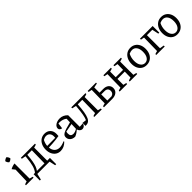

<svg xmlns="http://www.w3.org/2000/svg" viewBox="373 -2298 4026 4026"><g transform="rotate(-45 2386.0 -285.0)"><path d="M24 0V-24Q39 -32 56 -38Q73 -44 92 -48L102 -385L50 -451Q79 -468 110.5 -478.5Q142 -489 177 -493V-45L250 -26V0ZM150 -706Q166 -691 177.5 -671Q189 -651 192 -630Q178 -614 158 -602Q138 -590 117 -588Q83 -617 74 -663Q88 -679 108 -690.5Q128 -702 150 -706Z M300 136 301 -50H341Q386 -103 409 -187.5Q432 -272 444 -403L447 -437L356 -454V-483H774V-458Q746 -445 704 -437V-50H785V136H754L724 0H361L330 136ZM496 -432Q489 -329 476.5 -257Q464 -185 445 -135Q426 -85 399 -50H623L630 -432Z M1049 8Q988 8 942 -22.5Q896 -53 870 -107.5Q844 -162 844 -234Q844 -309 871.5 -367Q899 -425 948 -458Q997 -491 1062 -491Q1142 -491 1190.5 -442Q1239 -393 1239 -312L1236 -248Q1183 -239 1134.5 -233.5Q1086 -228 1035 -224.5Q984 -221 923 -219Q930 -141 973 -99Q1016 -57 1085 -57Q1151 -57 1233 -95L1239 -79Q1154 8 1049 8ZM963 -407Q927 -342 922 -268L1162 -270L1164 -314Q1164 -368 1133.5 -401Q1103 -434 1053 -434Q1008 -434 963 -407Z M1475 10Q1407 9 1365.5 -27Q1324 -63 1324 -121Q1324 -148 1336 -168.5Q1348 -189 1379 -206.5Q1410 -224 1465.5 -241.5Q1521 -259 1609 -280L1613 -384Q1547 -436 1451 -436Q1437 -436 1421 -434L1405 -308Q1336 -320 1336 -373Q1336 -406 1359.5 -433Q1383 -460 1423 -476Q1463 -492 1511 -492Q1564 -492 1609 -471Q1654 -450 1688 -412V-69L1785 -74Q1778 -37 1753 -15.5Q1728 6 1696 6Q1667 6 1641.5 -14.5Q1616 -35 1605 -75Q1577 -48 1546 -27Q1515 -6 1475 10ZM1411 -143Q1411 -58 1490 -58Q1515 -58 1543 -67Q1571 -76 1602 -95L1607 -233L1418 -197Q1415 -183 1413 -169Q1411 -155 1411 -143Z M1787 3V-86L1879 -76Q1900 -122 1914.5 -200Q1929 -278 1939 -403L1942 -434L1851 -455V-483H2272V-458Q2259 -451 2242 -446.5Q2225 -442 2202 -438V-45L2272 -28V0H2050V-24Q2069 -32 2084.5 -37Q2100 -42 2119 -45L2126 -432H1992Q1984 -306 1969.5 -221Q1955 -136 1932 -85.5Q1909 -35 1873.5 -14.5Q1838 6 1787 3Z M2337 0V-26Q2363 -39 2406 -46L2413 -439L2337 -454V-483H2584V-457Q2536 -445 2487 -438V-282H2600Q2674 -282 2718 -245Q2762 -208 2762 -145Q2762 -78 2713 -39Q2664 0 2581 0ZM2487 -50H2611Q2646 -59 2664 -83Q2682 -107 2682 -139Q2682 -231 2584 -231H2487Z M2803 0V-26Q2820 -32 2836 -37Q2852 -42 2873 -46L2880 -439L2803 -454V-483H3026V-457Q3009 -451 2992.5 -446Q2976 -441 2957 -437V-271H3175L3178 -439L3101 -454V-483H3324V-458Q3307 -451 3290 -446Q3273 -441 3254 -437V-45L3324 -29V0H3101V-24Q3117 -31 3135 -37Q3153 -43 3171 -46L3174 -220H2957V-45L3026 -29V0Z M3598 9Q3534 9 3487 -21.5Q3440 -52 3414 -106.5Q3388 -161 3388 -234Q3388 -311 3416 -369Q3444 -427 3493.5 -459.5Q3543 -492 3609 -492Q3673 -492 3721 -461.5Q3769 -431 3795.5 -376.5Q3822 -322 3822 -249Q3822 -171 3794 -113Q3766 -55 3715.5 -23Q3665 9 3598 9ZM3604 -45Q3664 -45 3701.5 -97.5Q3739 -150 3739 -244Q3739 -334 3702 -384Q3665 -434 3601 -434Q3562 -434 3512 -412Q3471 -331 3471 -239Q3471 -148 3508 -96.5Q3545 -45 3604 -45Z M4264 -483V-286H4234L4203 -432H4043V-44L4139 -29V0H3888V-26Q3905 -32 3921 -37Q3937 -42 3958 -46L3965 -439L3888 -454V-483Z M4510 9Q4446 9 4399 -21.5Q4352 -52 4326 -106.5Q4300 -161 4300 -234Q4300 -311 4328 -369Q4356 -427 4405.5 -459.5Q4455 -492 4521 -492Q4585 -492 4633 -461.5Q4681 -431 4707.5 -376.5Q4734 -322 4734 -249Q4734 -171 4706 -113Q4678 -55 4627.5 -23Q4577 9 4510 9ZM4516 -45Q4576 -45 4613.5 -97.5Q4651 -150 4651 -244Q4651 -334 4614 -384Q4577 -434 4513 -434Q4474 -434 4424 -412Q4383 -331 4383 -239Q4383 -148 4420 -96.5Q4457 -45 4516 -45Z"/></g></svg>

Font: Piazzolla
Style: Regular
Weight: 400
Designer: Juan Pablo del Peral
Foundry: Huerta Tipografica
Version: Version 1.330